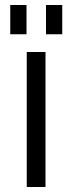

<svg xmlns="http://www.w3.org/2000/svg" viewBox="-20 -748 289 768"><path d="M162 -540V0H87V-540ZM86 -728V-611H21V-728ZM229 -728V-611H164V-728Z"/></svg>

Font: Pathway Extreme 8pt Thin 12pt Light
Style: Regular
Weight: 300
Version: Version 1.001;gftools[0.9.26]